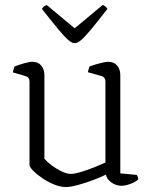

<svg xmlns="http://www.w3.org/2000/svg" viewBox="-20 -749 611 774"><path d="M246 5Q223 5 197.5 -5.5Q172 -16 149.5 -31.5Q127 -47 113 -61.5Q99 -76 99 -84V-420Q99 -429 95 -434.5Q91 -440 81 -443L32 -457Q33 -465 35.5 -471.5Q38 -478 39 -481Q53 -487 76 -493.5Q99 -500 110 -500Q134 -500 146.5 -484.5Q159 -469 159 -446V-109Q169 -97 187.5 -83Q206 -69 227.5 -58.5Q249 -48 265 -48Q280 -48 305.5 -55.5Q331 -63 358.5 -74Q386 -85 405 -94V-420Q405 -429 400.5 -435Q396 -441 387 -443L334 -458Q336 -466 338 -472Q340 -478 341 -481Q351 -485 366 -489.5Q381 -494 395 -497Q409 -500 416 -500Q439 -500 452 -485Q465 -470 465 -446V-50L531 -44Q534 -40 535.5 -35.5Q537 -31 537 -26Q531 -19 518.5 -13Q506 -7 492.5 -3.5Q479 0 471 0Q448 0 429 -13.5Q410 -27 407 -45Q385 -34 354 -22.5Q323 -11 293.5 -3Q264 5 246 5ZM281 -575Q270 -575 255 -588Q240 -601 215 -631Q190 -661 149 -713Q150 -715 154 -720Q158 -725 168 -729L281 -635L394 -729Q404 -725 408 -720Q412 -715 413 -713Q371 -659 346 -629Q321 -599 306.5 -587Q292 -575 281 -575Z"/></svg>

Font: Texturina 12pt Thin
Style: Regular
Weight: 250
Designer: Guillermo Torres Carreño
Foundry: Omnibus-Type
Version: Version 1.002